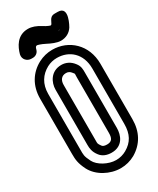

<svg xmlns="http://www.w3.org/2000/svg" viewBox="-223 -925 840 1022"><g transform="rotate(-30 196.5 -414.0)"><path d="M196 -648C272 -648 332 -596 332 -505V-165C332 -102 310 -63 263 -36C244 -25 222 -19 199 -19C151 -19 96 -50 79 -84C59 -124 61 -130 61 -165V-505C61 -566 89 -608 135 -633C154 -643 175 -648 196 -648ZM196 -698C167 -698 138 -691 111 -677C49 -644 11 -584 11 -505V-165C11 -130 13 -106 35 -62C64 -6 133 31 199 31C230 31 260 23 287 8C350 -29 382 -88 382 -165V-505C382 -622 298 -698 196 -698ZM270 -567C252 -591 226 -604 198 -604C133 -604 106 -549 106 -505V-165C106 -145 108 -122 128 -96C144 -74 170 -65 198 -65C267 -65 287 -122 287 -165V-505C287 -524 288 -545 270 -567ZM237 -505V-165C237 -132 229 -115 198 -115C180 -115 172 -120 168 -126C154 -146 156 -145 156 -165V-505C156 -533 169 -554 198 -554C211 -554 221 -549 230 -537C241 -522 237 -534 237 -505ZM275 -767C279 -769 284 -772 287 -774C283 -771 280 -768 275 -767ZM147 -808C145 -808 141 -809 140 -809C143 -809 144 -808 147 -808ZM255 -814C253 -814 237 -819 215 -833C189 -850 164 -859 140 -859C73 -859 47 -803 36 -763C29 -733 53 -712 77 -712H87C103 -712 119 -722 124 -740C128 -757 133 -759 139 -759C141 -759 159 -755 186 -741C207 -730 238 -716 262 -716C293 -716 319 -730 335 -755C335 -755 396 -858 323 -858H304C284 -858 275 -846 270 -835C263 -820 260 -814 255 -814Z"/></g></svg>

Font: DIN Rundschrift
Style: EngKont
Weight: 400
Width: 3
Version: Version 1.027